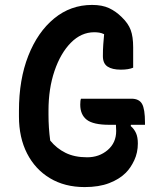

<svg xmlns="http://www.w3.org/2000/svg" viewBox="-20 -740 640 780"><path d="M309 -339H514Q545 -339 557 -318Q569 -297 569 -242V-233H512L511 -228Q525 -216 532.5 -199.5Q540 -183 540 -157Q540 -120 525.5 -89Q511 -58 491 -38Q465 -12 423.5 4Q382 20 324 20Q243 20 183 -16Q123 -52 90 -116.5Q57 -181 57 -267V-290Q57 -417 95 -513.5Q133 -610 200 -665Q267 -720 354 -720Q395 -720 423 -707Q451 -694 475 -670Q501 -645 511 -618Q521 -591 521 -548V-465Q502 -457 471 -457Q436 -457 417 -469.5Q398 -482 398 -512Q398 -539 399.5 -559Q401 -579 403 -601Q393 -606 383 -607.5Q373 -609 363 -609Q310 -609 268 -566.5Q226 -524 201.5 -452Q177 -380 177 -291V-274Q177 -221 184 -169Q210 -137 246.5 -119Q283 -101 334 -101Q383 -101 417.5 -130.5Q452 -160 452 -208Q452 -222 451 -233H424Q359 -233 332.5 -253.5Q306 -274 306 -315Q306 -332 309 -339Z"/></svg>

Font: Recursive Mn Csl St SmB
Style: Regular
Weight: 600
Monospace: yes
Version: Version 1.079;hotconv 1.0.112;makeotfexe 2.5.65598; ttfautoh